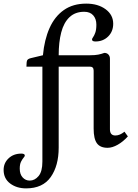

<svg xmlns="http://www.w3.org/2000/svg" viewBox="-125 -802 761 1060"><path d="M19 238Q-33 238 -69 211Q-105 184 -105 136Q-105 98 -77.5 72Q-50 46 -7 46Q12 46 12 57Q12 61 5 69Q-2 77 -9 91Q-16 105 -16 129Q-16 160 0 177.5Q16 195 39 195Q67 195 88 170Q109 145 109 90V-434H21Q21 -461 25 -469Q29 -477 45 -481L112 -497Q120 -583 148.5 -647Q177 -711 227.5 -746.5Q278 -782 351 -782Q416 -782 458 -751Q500 -720 500 -671Q500 -628 472 -600.5Q444 -573 402 -573Q383 -573 383 -584Q383 -589 389 -597Q395 -605 401 -621.5Q407 -638 407 -666Q407 -698 389.5 -717.5Q372 -737 340 -737Q290 -737 258.5 -707Q227 -677 213 -623Q199 -569 199 -497H372Q400 -497 417.5 -500.5Q435 -504 451 -510Q465 -510 473.5 -501Q482 -492 482 -478V-88Q482 -54 512 -54Q537 -54 562 -75L581 -49Q555 -20 525 -3Q495 14 469 14Q428 14 410 -11Q392 -36 392 -92V-412Q392 -434 372 -434H199V13Q199 113 155 175.5Q111 238 19 238Z"/></svg>

Font: Gabriela
Style: Regular
Weight: 400
Designer: Eduardo Rodriguez Tunni
Foundry: Eduardo Rodriguez Tunni
Version: Version 2.001;gftools[0.9.26]